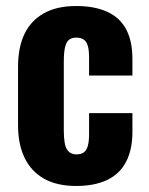

<svg xmlns="http://www.w3.org/2000/svg" viewBox="-20 -608 496 638"><path d="M233 10Q169 10 126 -14.5Q83 -39 61.5 -84Q40 -129 40 -191V-386Q40 -451 61.5 -495.5Q83 -540 126 -564Q169 -588 233 -588Q295 -588 337 -568.5Q379 -549 399.5 -510Q420 -471 420 -412V-357H276V-416Q276 -442 271.5 -456.5Q267 -471 257.5 -477Q248 -483 233 -483Q218 -483 209 -475.5Q200 -468 196 -450.5Q192 -433 192 -402V-175Q192 -128 202.5 -111.5Q213 -95 234 -95Q250 -95 259 -102Q268 -109 272 -124Q276 -139 276 -162V-232H420V-169Q420 -111 399 -70.5Q378 -30 336 -10Q294 10 233 10Z"/></svg>

Font: Oswald SemiBold
Style: Regular
Weight: 600
Designer: Vernon Adams
Foundry: Vernon Adams
Version: Version 4.100; ttfautohint (v1.8.1.43-b0c9)